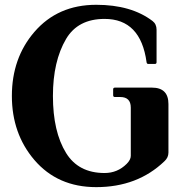

<svg xmlns="http://www.w3.org/2000/svg" viewBox="-20 -767 788 797"><path d="M379.4 9.8Q219.2 9.8 122.6 -103Q29.3 -212.4 29.3 -368.7Q29.3 -525.9 122.6 -634.3Q219.7 -747.1 379.4 -747.1Q524.9 -747.1 613.3 -679.7Q629.9 -667 629.9 -643.6V-508.8Q629.9 -501.5 622.6 -501.5Q622.6 -501.5 595.7 -501.5Q589.4 -501.5 588.4 -508.8Q564 -688.5 414.1 -688.5Q303.7 -688.5 254.4 -605.5Q199.7 -512.7 199.7 -368.7Q199.7 -220.2 254.4 -131.8Q305.7 -48.8 414.1 -48.8Q467.8 -48.8 505.9 -86.9Q522.9 -104 522.9 -120.1V-320.3Q522.9 -364.3 479 -364.3H457Q449.7 -364.3 449.7 -371.6V-396Q449.7 -403.3 457 -403.3H610.8Q679.2 -403.3 679.2 -335V-133.8Q679.2 -112.8 662.6 -97.7Q550.8 9.8 379.4 9.8Z"/></svg>

Font: Simply Serif
Style: Bold
Weight: 700
Designer: Wojciech Kalinowski "wmk69" (wmk69@o2.pl)
Foundry: Wojciech Kalinowski "wmk69" (wmk69@o2.pl)
Version: Version 1.0.0; 2022-02-18